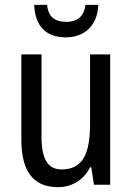

<svg xmlns="http://www.w3.org/2000/svg" viewBox="-20 -761 545 791"><path d="M385 -741H332C326 -691 296 -671 253 -671C206 -671 179 -691 174 -741H121C124 -654 170 -607 251 -607C331 -607 382 -659 385 -741ZM434 -537H351V-253C351 -126 321 -63 233 -63C177 -63 151 -106 151 -199V-537H68V-186C68 -62 112 10 219 10C275 10 324 -18 351 -72H356L367 0H434Z"/></svg>

Font: Noto Sans Condensed
Style: Regular
Weight: 400
Width: 3
Designer: Monotype Design Team
Foundry: Monotype Imaging Inc.
Version: Version 2.013